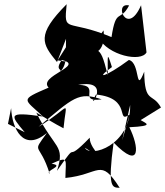

<svg xmlns="http://www.w3.org/2000/svg" viewBox="-20 -833 788 916"><path d="M449 -654C496 -568 653 -535 679 -583L653 -808C586 -654 519 -825 596 -807C552 -724 534 -799 512 -656C296 -746 284 -669 298 -813C151 -665 181 -624 252 -537L295 -648C293 -521 305 -510 210 -445C328 -527 224 -473 275 -547C389 -520 159 -470 212 -415C70 -354 95 -363 185 -277C13 -302 29 -284 98 -202L18 -242L33 -317C38 -219 91 -105 204 -199C128 -94 168 -161 217 -4C191 -19 293 -42 226 -52C310 -90 293 -74 292 16C457 0 457 -84 551 63C514 62 493 63 522 -153C655 -16 643 -135 597 -226C722 -232 674 -245 651 -260L748 -320C707 -394 670 -335 668 -491C624 -379 651 -533 595 -547C483 -464 428 -452 514 -513C488 -596 495 -565 494 -474C451 -650 454 -563 319 -646L255 -545C440 -513 365 -596 374 -594C443 -554 484 -603 474 -688ZM283 -221C297 -367 324 -326 164 -228C330 -367 354 -397 465 -359C345 -343 466 -428 353 -428C530 -460 382 -281 438 -382C614 -365 530 -239 599 -287L563 -164L601 -332C605 -138 410 -79 385 -128C521 -42 406 -115 408 -176C274 -37 368 -184 252 -18C292 -145 241 -118 153 -296C196 -271 238 -244 283 -221Z"/></svg>

Font: Asimov Silicon
Style: Regular
Weight: 400
Designer: Google
Version: Version 2.000980; 2014